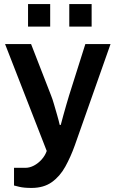

<svg xmlns="http://www.w3.org/2000/svg" viewBox="-20 -743 569 945"><path d="M135 182Q98 182 75 176.5Q52 171 49 170V83H105Q126 83 147 72Q168 61 185 42Q202 23 210 0L5 -526H133L231 -274Q238 -257 245.5 -231Q253 -205 261 -177.5Q269 -150 274 -128H279Q284 -148 291.5 -174.5Q299 -201 306.5 -227.5Q314 -254 320 -273L400 -526H524L348 -27Q328 29 301.5 77Q275 125 235 153.5Q195 182 135 182ZM118 -612V-723H227V-612ZM321 -612V-723H431V-612Z"/></svg>

Font: Archivo Variable SemiBold
Style: Regular
Weight: 600
Designer: Hector Gatti
Foundry: Omnibus-Type
Version: Version 2.001